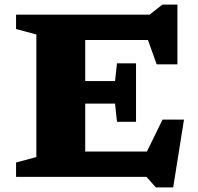

<svg xmlns="http://www.w3.org/2000/svg" viewBox="-20 -771 861 837"><path d="M50 0V-62.5L138.5 -86.5V-620.5L50 -644.5V-707H632L688 -751H753.5V-490.5H663L625 -596.5H351.5V-417.5H481.5L490 -495H573V-240H490L481.5 -319.5H351.5V-110.5H620.5L688.5 -249.5H782L735 46H659.5L618.5 0Z"/></svg>

Font: Newsreader 6pt
Style: Bold
Weight: 700
Designer: Hugues Gentile
Foundry: Production Type
Version: Version 1.003; ttfautohint (v1.8.3)